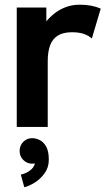

<svg xmlns="http://www.w3.org/2000/svg" viewBox="-20 -540 462 817"><path d="M370.8 -376 408.7 -503.4Q389.2 -511.7 367.2 -515.9Q345.2 -520 319.8 -520Q286.4 -520 259.5 -509.6Q232.7 -499.3 212.4 -483.3Q192.1 -467.3 177.2 -449.2V-507.8H51.3V0H183.1V-279.3Q183.1 -319.6 193.2 -347Q203.4 -374.5 226.1 -388.7Q248.8 -402.8 286.6 -402.8Q314.7 -402.8 335.4 -396.1Q356.2 -389.4 370.8 -376ZM63.5 102.3Q63.5 125 79 140.7Q94.5 156.5 117.2 156.5Q140.1 156.5 155.6 140.7Q171.1 125 171.1 102.3Q171.1 79.3 155.4 63.6Q139.6 47.9 117.2 47.9Q94.5 47.9 79 63.6Q63.5 79.3 63.5 102.3ZM68.6 202.9 83.3 256.6Q102.5 252.4 127.1 237.4Q151.6 222.4 169.7 197.5Q187.7 172.6 187.7 139.6Q187.7 103.5 176.4 83.6Q165 63.7 148.7 55.8Q132.3 47.9 117.2 47.9L117.7 102.3Q117.7 102.3 124 116.5Q130.4 130.6 130.4 139.6Q130.4 167 110.8 182.9Q91.3 198.7 68.6 202.9Z"/></svg>

Font: Giphurs
Style: Regular
Weight: 400
Version: Version 2.010